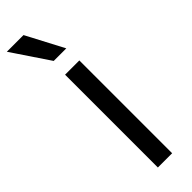

<svg xmlns="http://www.w3.org/2000/svg" viewBox="-294 -791 798 798"><g transform="rotate(-45 105.0 -392.0)"><path d="M76.7 0V-545.5H160.5V0ZM83.8 -619.3 -27 -784.1H71L157.7 -619.3Z"/></g></svg>

Font: Inter Zeller
Style: Regular
Weight: 400
Designer: Rasmus Andersson; Joe Bland
Foundry: zeller
Version: Version 3.015;git-dec3a8cb1